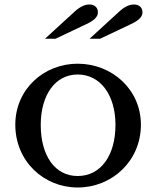

<svg xmlns="http://www.w3.org/2000/svg" viewBox="-20 -823 694 853"><path d="M325 -540C175 -540 48 -427 48 -269C48 -106 175 10 325 10C477 10 606 -107 606 -269C606 -426 477 -540 325 -540ZM325 -492C426 -492 493 -401 493 -268C493 -131 427 -41 325 -41C225 -41 161 -130 161 -268C161 -402 226 -492 325 -492ZM227 -651 364 -716C396 -731 415 -747 415 -768C415 -790 400 -803 377 -803C356 -803 335 -793 310 -770L180 -651ZM425 -651 562 -716C594 -731 613 -747 613 -768C613 -790 598 -803 575 -803C554 -803 533 -793 508 -770L378 -651Z"/></svg>

Font: Libre Baskerville
Style: Regular
Weight: 400
Designer: Pablo Impallari, Rodrigo Fuenzalida
Foundry: Pablo Impallari, Rodrigo Fuenzalida
Version: Version 1.051;Glyphs 3.2.3 (3260)